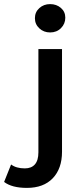

<svg xmlns="http://www.w3.org/2000/svg" viewBox="-105 -730 396 935"><path d="M-85 156 -51 71Q-26 90 16 90Q48 90 65 70.5Q82 51 82 12V-491H197V9Q197 91 152 138Q107 185 26 185Q-47 185 -85 156ZM213 -644Q213 -614 192 -593Q171 -572 139 -572Q108 -572 86.5 -592Q65 -612 65 -641.5Q65 -671 86.5 -690.5Q108 -710 139 -710Q170 -710 191.5 -691.5Q213 -673 213 -644Z"/></svg>

Font: Montserrat Ace
Style: Bold
Weight: 600
Designer: Julieta Ulanovsky
Foundry: Julieta Ulanovsky
Version: Version 1